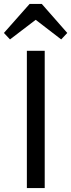

<svg xmlns="http://www.w3.org/2000/svg" viewBox="-60 -959 363 979"><path d="M77 0V-700H168V0ZM91 -939H153L283 -791L252 -758L122 -858L-9 -758L-40 -791Z"/></svg>

Font: Zen Kaku Gothic New Medium
Style: Regular
Weight: 500
Designer: Yoshimichi Ohira
Foundry: Positype
Version: Version 1.002